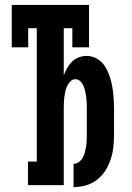

<svg xmlns="http://www.w3.org/2000/svg" viewBox="-20 -755 540 783"><path d="M280 8V-87Q292 -87 301.5 -94Q311 -101 317 -111.5Q323 -122 326 -133.5Q329 -145 331 -157Q333 -169 333.5 -181Q334 -193 334 -204V-314Q334 -326 333.5 -337.5Q333 -349 331.5 -360Q330 -371 327.5 -382.5Q325 -394 320.5 -404.5Q316 -415 307.5 -423.5Q299 -432 287 -432Q276 -432 267.5 -423.5Q259 -415 254 -404.5Q249 -394 246.5 -382.5Q244 -371 242.5 -360Q241 -349 240.5 -337.5Q240 -326 240 -314V0H94V-96H130V-640H95V-562H28V-735H343V-562H275V-640H240V-448Q246 -463 254 -477.5Q262 -492 273.5 -503.5Q285 -515 301 -521Q317 -527 333 -527Q350 -527 365.5 -520.5Q381 -514 393 -502.5Q405 -491 413 -476Q421 -461 426.5 -445.5Q432 -430 435.5 -413.5Q439 -397 441 -380.5Q443 -364 444 -347.5Q445 -331 445 -314V-204Q445 -179 442 -153.5Q439 -128 431 -104Q423 -80 409 -58.5Q395 -37 375 -21.5Q355 -6 330 1Q305 8 280 8Z"/></svg>

Font: Iosevka Slab
Style: Bold
Weight: 700
Monospace: yes
Designer: Belleve Invis
Foundry: Belleve Invis
Version: Version 11.1.1; ttfautohint (v1.8.3)